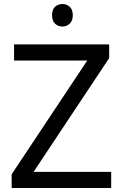

<svg xmlns="http://www.w3.org/2000/svg" viewBox="-20 -935 612 955"><path d="M533 0H38V-68L414 -634H50V-714H523V-646L147 -80H533ZM291 -915Q311 -915 326.5 -901.5Q342 -888 342 -859Q342 -831 326.5 -817Q311 -803 291 -803Q269 -803 254 -817Q239 -831 239 -859Q239 -888 254 -901.5Q269 -915 291 -915Z"/></svg>

Font: Noto Sans Tangsa
Style: Regular
Weight: 400
Designer: David Williams
Foundry: Google LLC
Version: Version 1.504